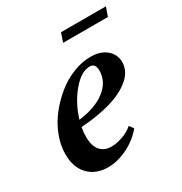

<svg xmlns="http://www.w3.org/2000/svg" viewBox="-145 -703 784 825"><g transform="rotate(-30 247.0 -291.0)"><path d="M256.3 -548.8 271.5 -592.8H494.1L478.5 -548.8ZM156.7 11.2Q97.7 11.2 61.5 -25.9Q25.4 -63 25.4 -128.4Q25.4 -172.4 42.5 -217.8Q59.6 -263.2 89.8 -302Q120.1 -340.8 158 -371.8Q195.8 -402.8 240.2 -420.4Q284.7 -438 327.6 -438Q377.4 -438 406.2 -413.1Q435.1 -388.2 435.1 -350.6Q435.1 -306.2 396 -272.5Q356.9 -238.8 292.5 -220Q228 -201.2 144 -195.8Q139.6 -173.3 139.6 -150.4Q139.6 -104.5 159.2 -81.5Q178.7 -58.6 214.4 -58.6Q238.3 -58.6 268.6 -68.6Q298.8 -78.6 321.8 -98.6L337.4 -78.1Q304.2 -37.6 254.9 -13.2Q205.6 11.2 156.7 11.2ZM304.2 -403.8Q261.2 -403.8 217 -350.8Q172.9 -297.9 151.9 -227.5Q235.8 -237.8 283.9 -275.4Q332 -313 332 -368.2Q332 -403.8 304.2 -403.8Z"/></g></svg>

Font: Elstob 14pt
Style: Bold Italic
Weight: 700
Italic angle: -20°
Designer: Peter S. Baker
Version: Version 1.015